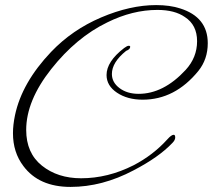

<svg xmlns="http://www.w3.org/2000/svg" viewBox="-20 -670 837 755"><path d="M541 -278Q481 -278 440 -305.5Q399 -333 399 -375Q399 -428 468 -481Q480 -490 486 -490Q492 -490 492 -486Q492 -476 476 -470Q420 -425 420 -379Q420 -346 450 -323.5Q480 -301 525 -301Q623 -301 710 -395Q755 -444 755 -508Q755 -572 707 -603Q667 -631 599 -631Q501 -631 402 -582Q280 -523 181.5 -398.5Q83 -274 83 -159Q83 -68 145 -18.5Q207 31 299 31Q404 31 505 -20Q582 -60 638 -122Q654 -140 663 -140Q669 -140 669 -129.5Q669 -119 658 -108Q605 -52 505 0Q382 65 257.5 65Q133 65 72 -17Q31 -71 31 -146Q31 -179 39 -217Q66 -345 181 -466Q264 -553 378 -601.5Q492 -650 594 -650Q648 -650 688 -637Q797 -603 797 -500Q797 -437 760 -391Q668 -278 541 -278Z"/></svg>

Font: Alex Brush
Style: Regular
Weight: 400
Designer: Robert E. Leuschke
Foundry: Robert E. Leuschke
Version: Version 1.003